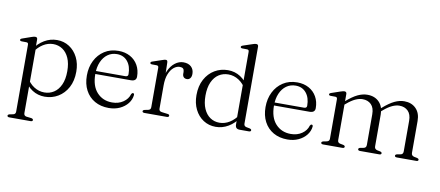

<svg xmlns="http://www.w3.org/2000/svg" viewBox="-80 -1054 3688 1608"><g transform="rotate(10 1764.0 -250.0)"><path d="M172 -449.5V-383L174 -378V176Q174 187 179.8 193.8Q185.5 200.5 196 202L238 207Q246 208.5 250.2 212Q254.5 215.5 254.5 221Q254.5 226.5 250 229.8Q245.5 233 236.5 233H56Q47 233 42.8 229.8Q38.5 226.5 38.5 221Q38.5 216 42.5 212.8Q46.5 209.5 54 207.5L82 202Q92.5 200 98.2 193.8Q104 187.5 104 176V-392.5Q104 -402 100.5 -406.5Q97 -411 88 -411.5L46.5 -412Q38.5 -413 35.2 -415.5Q32 -418 32 -422.5Q32 -427 35.5 -430.2Q39 -433.5 48 -436.5L119.5 -461.5Q131.5 -466 139.2 -467.8Q147 -469.5 153 -469.5Q163 -469.5 167.5 -464.5Q172 -459.5 172 -449.5ZM154 -337 143.5 -360.5Q180.5 -415 230.8 -444.8Q281 -474.5 338.5 -474.5Q397 -474.5 443 -444.5Q489 -414.5 515.5 -361.8Q542 -309 542 -241Q542 -162.5 511.5 -106.2Q481 -50 430 -19.5Q379 11 317 11Q258 11 210.8 -19.5Q163.5 -50 136.5 -104.5L151.5 -126Q178 -76.5 219.2 -50Q260.5 -23.5 307.5 -23.5Q352.5 -23.5 388.5 -46.8Q424.5 -70 445.8 -116.5Q467 -163 467 -231.5Q467 -298 447 -343.2Q427 -388.5 392 -412Q357 -435.5 312.5 -435.5Q268 -435.5 227.5 -410.5Q187 -385.5 154 -337Z M1050.5 -288.5Q1050.5 -269.5 1039 -259.8Q1027.5 -250 1004.5 -250H677V-275.5H952.5Q976.5 -275.5 976.5 -296Q976.5 -364 943 -404.8Q909.5 -445.5 853 -445.5Q808 -445.5 774 -421Q740 -396.5 721 -352.5Q702 -308.5 702 -250.5Q702 -148.5 752 -94Q802 -39.5 881 -39.5Q936 -39.5 975.5 -66.8Q1015 -94 1026.5 -135Q1030 -142 1033.2 -144.5Q1036.5 -147 1041 -147Q1047 -147 1049.5 -142.5Q1052 -138 1051.5 -132Q1047.5 -92.5 1021.8 -60Q996 -27.5 954.5 -8.2Q913 11 861 11Q793 11 741.8 -18.2Q690.5 -47.5 662.5 -100.8Q634.5 -154 634.5 -225.5Q634.5 -296 662.5 -352.2Q690.5 -408.5 741.5 -441.5Q792.5 -474.5 861.5 -474.5Q917.5 -474.5 960.2 -451Q1003 -427.5 1026.8 -385.5Q1050.5 -343.5 1050.5 -288.5Z M1265 -256.5Q1265 -326 1286.5 -374.8Q1308 -423.5 1341.8 -449Q1375.5 -474.5 1412.5 -474.5Q1455.5 -474.5 1479.2 -451.8Q1503 -429 1503 -391.5Q1503 -367.5 1492.2 -354.2Q1481.5 -341 1464.5 -341Q1447 -341 1437 -351.2Q1427 -361.5 1427 -380V-395.5Q1426.5 -414 1417.8 -422.8Q1409 -431.5 1388.5 -431.5Q1363 -431.5 1338.2 -411.5Q1313.5 -391.5 1297.8 -352.2Q1282 -313 1282 -254.5ZM1279 -449.5 1282 -328V-57.5Q1282 -46.5 1288 -40Q1294 -33.5 1307 -32L1354 -26Q1363 -25.5 1367.5 -22Q1372 -18.5 1372 -12Q1372 -6.5 1367.2 -3.2Q1362.5 0 1354 0H1163.5Q1155 0 1150.5 -3.2Q1146 -6.5 1146 -12Q1146 -17 1150 -20.2Q1154 -23.5 1162 -25.5L1190 -31Q1200.5 -33 1206.2 -39.2Q1212 -45.5 1212 -57V-392Q1212 -401.5 1208.2 -406Q1204.5 -410.5 1196 -411L1154.5 -411.5Q1146.5 -412.5 1143.2 -415Q1140 -417.5 1140 -422Q1140 -426.5 1143.5 -430Q1147 -433.5 1156 -436L1228.5 -460.5Q1243 -466 1250.8 -467.8Q1258.5 -469.5 1263 -469.5Q1271 -469.5 1274.8 -464.8Q1278.5 -460 1279 -449.5Z M1936 -79.5 1934.5 -84V-654.5Q1934.5 -664.5 1931 -669Q1927.5 -673.5 1918.5 -674L1877 -674.5Q1869 -675 1865.8 -677.8Q1862.5 -680.5 1862.5 -684.5Q1862.5 -689.5 1866 -692.8Q1869.5 -696 1878.5 -699L1952 -723.5Q1964 -728 1972 -729.8Q1980 -731.5 1986 -731.5Q1995.5 -731.5 2000 -726.5Q2004.5 -721.5 2004.5 -712V-57.5Q2004.5 -46 2010.2 -39.5Q2016 -33 2026.5 -31L2053 -26Q2061 -24 2065.2 -20.8Q2069.5 -17.5 2069.5 -12Q2069.5 -6.5 2065 -3.2Q2060.5 0 2051.5 0H1974.5Q1955 0 1945.5 -9.2Q1936 -18.5 1936 -40ZM1567 -223Q1567 -301 1597.5 -357.5Q1628 -414 1679 -444.2Q1730 -474.5 1792 -474.5Q1851 -474.5 1898.2 -444Q1945.5 -413.5 1972.5 -359L1957.5 -338Q1931 -387 1889.8 -413.5Q1848.5 -440 1801.5 -440Q1756.5 -440 1720.2 -416.8Q1684 -393.5 1663 -347Q1642 -300.5 1642 -232Q1642 -166.5 1662 -121Q1682 -75.5 1716.8 -52Q1751.5 -28.5 1796 -28.5Q1841 -28.5 1881.5 -53.5Q1922 -78.5 1955 -126.5L1965 -103Q1928 -48.5 1877.8 -18.8Q1827.5 11 1770.5 11Q1712 11 1665.8 -19Q1619.5 -49 1593.2 -102Q1567 -155 1567 -223Z M2570 -288.5Q2570 -269.5 2558.5 -259.8Q2547 -250 2524 -250H2196.5V-275.5H2472Q2496 -275.5 2496 -296Q2496 -364 2462.5 -404.8Q2429 -445.5 2372.5 -445.5Q2327.5 -445.5 2293.5 -421Q2259.5 -396.5 2240.5 -352.5Q2221.5 -308.5 2221.5 -250.5Q2221.5 -148.5 2271.5 -94Q2321.5 -39.5 2400.5 -39.5Q2455.5 -39.5 2495 -66.8Q2534.5 -94 2546 -135Q2549.5 -142 2552.8 -144.5Q2556 -147 2560.5 -147Q2566.5 -147 2569 -142.5Q2571.5 -138 2571 -132Q2567 -92.5 2541.2 -60Q2515.5 -27.5 2474 -8.2Q2432.5 11 2380.5 11Q2312.5 11 2261.2 -18.2Q2210 -47.5 2182 -100.8Q2154 -154 2154 -225.5Q2154 -296 2182 -352.2Q2210 -408.5 2261 -441.5Q2312 -474.5 2381 -474.5Q2437 -474.5 2479.8 -451Q2522.5 -427.5 2546.2 -385.5Q2570 -343.5 2570 -288.5Z M2801.5 -449.5V-57.5Q2801.5 -46 2807.2 -39.5Q2813 -33 2823.5 -31L2849.5 -26Q2865 -22 2865 -12.5Q2865 0 2847 0H2683Q2674.5 0 2670 -3.2Q2665.5 -6.5 2665.5 -12Q2665.5 -17 2669.5 -20.2Q2673.5 -23.5 2681.5 -25.5L2709.5 -31Q2720 -33.5 2725.8 -39.5Q2731.5 -45.5 2731.5 -57V-392Q2731.5 -402 2727.8 -406.5Q2724 -411 2715.5 -411.5L2674 -412Q2666 -412.5 2662.8 -415.2Q2659.5 -418 2659.5 -422.5Q2659.5 -427 2663 -430.2Q2666.5 -433.5 2675.5 -436.5L2748.5 -461.5Q2761 -465.5 2769 -467.5Q2777 -469.5 2782.5 -469.5Q2792 -469.5 2796.8 -464.2Q2801.5 -459 2801.5 -449.5ZM2788.5 -349 2772.5 -364.5 2796.5 -385Q2853 -434.5 2895.2 -454.5Q2937.5 -474.5 2977.5 -474.5Q3040 -474.5 3077.5 -436.2Q3115 -398 3115 -331V-60Q3115 -47 3121.5 -40Q3128 -33 3139.5 -30.5L3164 -25.5Q3178.5 -21.5 3178.5 -12.5Q3178.5 0 3161 0H2997.5Q2979.5 0 2979.5 -12.5Q2979.5 -22 2994.5 -26L3022 -31Q3034 -33 3039.5 -40.2Q3045 -47.5 3045 -60V-319.5Q3045 -375.5 3017.2 -403.2Q2989.5 -431 2943.5 -431Q2915.5 -431 2883 -416.2Q2850.5 -401.5 2811.5 -368ZM3102 -349 3086 -364.5 3110 -385Q3166.5 -434.5 3208.8 -454.5Q3251 -474.5 3291 -474.5Q3353 -474.5 3390.8 -436.2Q3428.5 -398 3428.5 -331V-60Q3428.5 -47 3435 -40Q3441.5 -33 3453 -30.5L3477.5 -25.5Q3485 -23.5 3489 -20.2Q3493 -17 3493 -12Q3493 -6.5 3489 -3.2Q3485 0 3476 0H3311Q3292.5 0 3292.5 -12.5Q3292.5 -22 3307.5 -26L3335.5 -31Q3347.5 -33 3353 -40.2Q3358.5 -47.5 3358.5 -60V-319.5Q3358.5 -375.5 3330.5 -403.2Q3302.5 -431 3257 -431Q3229 -431 3196.5 -416.2Q3164 -401.5 3125 -368Z"/></g></svg>

Font: Fraunces Light
Style: Regular
Weight: 300
Version: Version 1.000;[b76b70a41]